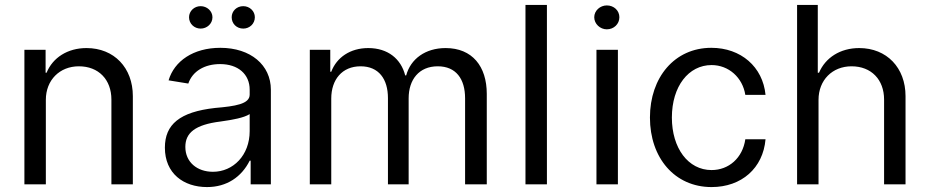

<svg xmlns="http://www.w3.org/2000/svg" viewBox="-20 -748 3773 779"><path d="M166 -343C166 -423 222 -479 300 -479C380 -479 432 -425 432 -344V0H519V-358C519 -473 443 -553 331 -553C254 -553 194 -514 169 -453H165V-546H79V0H166Z M820 11C900 11 960 -30 993 -96H997V0H1079V-384C1079 -484 997 -554 874 -554C764 -554 687 -500 664 -422L744 -409C761 -459 810 -488 873 -488C946 -488 993 -447 993 -384V-364C993 -326 935 -317 853 -310C709 -294 649 -243 649 -149C649 -44 725 11 820 11ZM732 -152C732 -208 770 -242 875 -255C925 -262 969 -270 993 -285V-216C993 -118 926 -51 844 -51C780 -51 732 -90 732 -152ZM747 -678C747 -652 768 -632 794 -632C820 -632 842 -652 842 -678C842 -703 820 -723 794 -723C768 -723 747 -703 747 -678ZM920 -678C920 -652 940 -632 967 -632C993 -632 1014 -652 1014 -678C1014 -703 993 -723 967 -723C940 -723 920 -703 920 -678Z M1237 0H1324V-348C1324 -425 1368 -479 1443 -479C1517 -479 1554 -427 1554 -350V0H1638V-349C1638 -425 1680 -479 1756 -479C1830 -479 1867 -428 1867 -349V0H1955V-367C1955 -479 1896 -553 1788 -553C1706 -553 1646 -509 1628 -442H1624C1607 -509 1554 -553 1474 -553C1401 -553 1346 -515 1324 -457H1320V-546H1237Z M2199 -728H2112V0H2199Z M2400 0H2487V-546H2400ZM2391 -678C2391 -651 2415 -629 2442 -629C2471 -629 2493 -651 2493 -678C2493 -705 2471 -726 2442 -726C2415 -726 2391 -705 2391 -678Z M2867 11C2989 11 3076 -66 3086 -183H3004C2993 -107 2937 -58 2867 -58C2772 -58 2706 -147 2706 -271C2706 -398 2774 -484 2867 -484C2937 -484 2993 -433 3004 -363H3086C3075 -477 2986 -554 2866 -554C2717 -554 2617 -434 2617 -271C2617 -108 2717 11 2867 11Z M3301 -343C3301 -423 3357 -479 3435 -479C3515 -479 3567 -425 3567 -344V0H3654V-358C3654 -473 3578 -553 3466 -553C3389 -553 3329 -514 3303 -453H3298V-728H3214V0H3301Z"/></svg>

Font: Wafeq
Style: Regular
Weight: 400
Designer: Rasmus Andersson & Azza Alameddine
Foundry: Google & TypeTogether
Version: Version 3.000;FEAKit 1.0